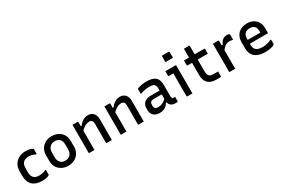

<svg xmlns="http://www.w3.org/2000/svg" viewBox="94 -1948 4582 3126"><g transform="rotate(-30 2385.0 -385.0)"><path d="M307 -545Q345 -545 373.5 -539.5Q402 -534 419.5 -526.5Q437 -519 443 -513Q446 -510 446.5 -508Q447 -506 447 -502Q447 -481 447 -459Q447 -437 447 -415H430Q406 -428 376 -436.5Q346 -445 306 -445Q265 -445 235 -429.5Q205 -414 189 -382Q173 -350 173 -302V-226Q173 -191 182 -165Q191 -139 209 -122Q226 -105 250.5 -97Q275 -89 306 -89Q334 -89 355.5 -92.5Q377 -96 395.5 -102Q414 -108 430 -116H447Q447 -94 447 -72Q447 -50 447 -28Q447 -26 446.5 -24Q446 -22 444 -20Q438 -14 420.5 -6.5Q403 1 374.5 6Q346 11 307 11Q249 11 204 -4Q159 -19 127.5 -49Q96 -79 80 -122.5Q64 -166 64 -221V-305Q64 -380 95.5 -433.5Q127 -487 181.5 -516Q236 -545 307 -545Z M800 -545Q852 -545 895 -528.5Q938 -512 969 -482.5Q1000 -453 1016.5 -412.5Q1033 -372 1033 -323V-215Q1033 -148 1003 -97Q973 -46 920 -17.5Q867 11 800 11Q748 11 705 -5.5Q662 -22 631 -51.5Q600 -81 583.5 -121.5Q567 -162 567 -211V-319Q567 -386 597 -437Q627 -488 680 -516.5Q733 -545 800 -545ZM804 -448Q762 -448 733 -431Q704 -414 688.5 -384Q673 -354 673 -315V-218Q673 -187 682.5 -162Q692 -137 709 -119Q724 -104 746.5 -95Q769 -86 796 -86Q838 -86 867.5 -103.5Q897 -121 912 -151Q927 -181 927 -219V-316Q927 -349 918.5 -374Q910 -399 893 -416Q877 -432 854.5 -440Q832 -448 804 -448Z M1620 0Q1595 0 1573 0Q1551 0 1525 0Q1522 0 1519.5 -1.5Q1517 -3 1515.5 -5Q1514 -7 1514 -11Q1514 -71 1514 -131.5Q1514 -192 1514 -252Q1514 -312 1514 -372Q1514 -408 1497 -425.5Q1480 -443 1447 -443Q1428 -443 1406.5 -437Q1385 -431 1363.5 -418.5Q1342 -406 1320.5 -387.5Q1299 -369 1278 -343V-446H1310Q1332 -476 1358 -498Q1384 -520 1414.5 -532.5Q1445 -545 1480 -545Q1513 -545 1539 -534.5Q1565 -524 1583 -503.5Q1601 -483 1610.5 -455Q1620 -427 1620 -394Q1620 -346 1620 -297Q1620 -248 1620 -199.5Q1620 -151 1620 -102Q1620 -76 1620 -50.5Q1620 -25 1620 0ZM1294 0Q1277 0 1262 0Q1247 0 1231 0Q1215 0 1199 0Q1196 0 1194 -0.5Q1192 -1 1190.5 -2.5Q1189 -4 1188.5 -6Q1188 -8 1188 -11Q1188 -64 1188 -117.5Q1188 -171 1188 -223.5Q1188 -276 1188 -329Q1188 -382 1188 -435Q1188 -466 1188 -491.5Q1188 -517 1188 -534Q1206 -534 1222 -534Q1238 -534 1253 -534Q1268 -534 1283 -534Q1287 -534 1289 -532.5Q1291 -531 1292.5 -529Q1294 -527 1294 -523Q1294 -436 1294 -349Q1294 -262 1294 -174.5Q1294 -87 1294 0Z M2220 0Q2195 0 2173 0Q2151 0 2125 0Q2122 0 2119.5 -1.5Q2117 -3 2115.5 -5Q2114 -7 2114 -11Q2114 -71 2114 -131.5Q2114 -192 2114 -252Q2114 -312 2114 -372Q2114 -408 2097 -425.5Q2080 -443 2047 -443Q2028 -443 2006.5 -437Q1985 -431 1963.5 -418.5Q1942 -406 1920.5 -387.5Q1899 -369 1878 -343V-446H1910Q1932 -476 1958 -498Q1984 -520 2014.5 -532.5Q2045 -545 2080 -545Q2113 -545 2139 -534.5Q2165 -524 2183 -503.5Q2201 -483 2210.5 -455Q2220 -427 2220 -394Q2220 -346 2220 -297Q2220 -248 2220 -199.5Q2220 -151 2220 -102Q2220 -76 2220 -50.5Q2220 -25 2220 0ZM1894 0Q1877 0 1862 0Q1847 0 1831 0Q1815 0 1799 0Q1796 0 1794 -0.5Q1792 -1 1790.5 -2.5Q1789 -4 1788.5 -6Q1788 -8 1788 -11Q1788 -64 1788 -117.5Q1788 -171 1788 -223.5Q1788 -276 1788 -329Q1788 -382 1788 -435Q1788 -466 1788 -491.5Q1788 -517 1788 -534Q1806 -534 1822 -534Q1838 -534 1853 -534Q1868 -534 1883 -534Q1887 -534 1889 -532.5Q1891 -531 1892.5 -529Q1894 -527 1894 -523Q1894 -436 1894 -349Q1894 -262 1894 -174.5Q1894 -87 1894 0Z M2801 -348Q2801 -321 2801 -294.5Q2801 -268 2801 -240.5Q2801 -213 2801 -186Q2801 -159 2801 -134Q2801 -122 2803.5 -114Q2806 -106 2810 -101Q2815 -97 2821.5 -95Q2828 -93 2837 -93Q2839 -93 2841.5 -93Q2844 -93 2847 -93H2863Q2863 -72 2863 -52Q2863 -32 2863 -11Q2863 -6 2860 -3Q2857 0 2852 0Q2847 0 2833.5 0Q2820 0 2810 0Q2784 0 2763.5 -7.5Q2743 -15 2727.5 -30Q2712 -45 2703.5 -66.5Q2695 -88 2695 -116Q2695 -150 2695 -185.5Q2695 -221 2695 -255Q2695 -271 2695 -287Q2695 -303 2695 -319Q2695 -335 2695 -351Q2695 -387 2684 -407.5Q2673 -428 2648 -436.5Q2623 -445 2579 -445Q2550 -445 2523.5 -442Q2497 -439 2471.5 -433Q2446 -427 2420 -418H2403Q2403 -439 2403 -460Q2403 -481 2403 -501Q2403 -505 2404 -507Q2405 -509 2406 -510Q2412 -516 2438 -524Q2464 -532 2501.5 -538Q2539 -544 2579 -544Q2637 -544 2679 -533Q2721 -522 2748 -498.5Q2775 -475 2788 -438Q2801 -401 2801 -348ZM2471 -145Q2471 -116 2488 -100.5Q2505 -85 2539 -85Q2571 -85 2599.5 -93Q2628 -101 2656 -120Q2684 -139 2714 -172V-85H2684Q2669 -55 2644.5 -33.5Q2620 -12 2588 -1Q2556 10 2517 10Q2470 10 2436 -7.5Q2402 -25 2383.5 -57Q2365 -89 2365 -133V-166Q2365 -199 2376 -225Q2387 -251 2407.5 -269.5Q2428 -288 2457 -298Q2486 -308 2522 -308Q2557 -308 2590 -308Q2623 -308 2654.5 -308Q2686 -308 2717 -308Q2725 -308 2729.5 -296Q2734 -284 2735 -267.5Q2736 -251 2736 -237Q2700 -237 2669 -237Q2638 -237 2606.5 -237Q2575 -237 2539 -237Q2521 -237 2508.5 -233Q2496 -229 2487 -220Q2480 -212 2475.5 -201.5Q2471 -191 2471 -177Z M3029 -11Q3029 -45 3029 -87.5Q3029 -130 3029 -177Q3029 -224 3029 -271Q3029 -318 3029 -361Q3029 -404 3029 -438H3018Q3010 -438 3001 -438Q2992 -438 2982.5 -438Q2973 -438 2964 -438Q2955 -438 2946 -438Q2941 -438 2938 -441Q2935 -444 2935 -449Q2935 -470 2935 -491.5Q2935 -513 2935 -534Q2952 -534 2971.5 -534Q2991 -534 3012 -534Q3033 -534 3053.5 -534Q3074 -534 3092.5 -534Q3111 -534 3124 -534Q3128 -534 3130 -532.5Q3132 -531 3133.5 -528.5Q3135 -526 3135 -523Q3135 -473 3135 -418.5Q3135 -364 3135 -308Q3135 -252 3135 -198Q3135 -144 3135 -94Q3135 -79 3135 -63Q3135 -47 3135 -31.5Q3135 -16 3135 0Q3110 0 3088 0Q3066 0 3040 0Q3036 0 3032.5 -3Q3029 -6 3029 -11ZM3009 -781Q3025 -781 3041.5 -781Q3058 -781 3074.5 -781Q3091 -781 3107.5 -781Q3124 -781 3140 -781Q3145 -781 3148 -778Q3151 -775 3151 -770V-661Q3135 -661 3118.5 -661Q3102 -661 3085.5 -661Q3069 -661 3052.5 -661Q3036 -661 3020 -661Q3015 -661 3012 -664Q3009 -667 3009 -672Z M3284 -534H3664Q3670 -534 3673 -531Q3676 -528 3676 -523Q3676 -507 3676 -493Q3676 -479 3676 -465Q3676 -451 3676 -435H3296Q3294 -435 3291.5 -436Q3289 -437 3287.5 -438.5Q3286 -440 3285 -442Q3284 -444 3284 -446Q3284 -462 3284 -476Q3284 -490 3284 -504Q3284 -518 3284 -534ZM3676 -101Q3676 -78 3676 -55.5Q3676 -33 3676 -11Q3676 -6 3673 -3Q3670 0 3665 0Q3655 0 3645.5 0Q3636 0 3626 0Q3616 0 3606.5 0Q3597 0 3587 0Q3537 0 3498.5 -12Q3460 -24 3433.5 -49Q3407 -74 3393 -113Q3379 -152 3379 -206Q3379 -255 3379 -304Q3379 -353 3379 -401.5Q3379 -450 3379 -499Q3379 -548 3379 -597Q3379 -623 3379 -648.5Q3379 -674 3379 -700Q3403 -700 3427 -700Q3451 -700 3474 -700Q3477 -700 3479.5 -698.5Q3482 -697 3483.5 -694.5Q3485 -692 3485 -689Q3485 -630 3485 -571Q3485 -512 3485 -452.5Q3485 -393 3485 -334Q3485 -275 3485 -216Q3485 -182 3492 -159.5Q3499 -137 3513 -123Q3526 -111 3545 -106Q3564 -101 3591 -101Q3603 -101 3615 -101Q3627 -101 3639 -101Q3651 -101 3663 -101Z M3922 -439H3957Q3975 -476 3994.5 -499.5Q4014 -523 4038.5 -533.5Q4063 -544 4093 -544Q4110 -544 4121.5 -541.5Q4133 -539 4139 -535Q4144 -533 4145 -529.5Q4146 -526 4146 -521Q4146 -509 4146 -497.5Q4146 -486 4146 -474.5Q4146 -463 4146 -451Q4146 -439 4146 -428H4130Q4120 -431 4107.5 -433Q4095 -435 4079 -435Q4047 -435 4021.5 -423Q3996 -411 3972 -387Q3948 -363 3922 -325ZM3939 0Q3923 0 3906 0Q3889 0 3872.5 0Q3856 0 3839 0Q3836 0 3834 -0.5Q3832 -1 3830.5 -2.5Q3829 -4 3828.5 -6Q3828 -8 3828 -11Q3828 -37 3828 -75Q3828 -113 3828 -158Q3828 -203 3828 -251Q3828 -299 3828 -346Q3828 -393 3828 -435Q3828 -466 3828 -491.5Q3828 -517 3828 -534Q3846 -534 3863.5 -534Q3881 -534 3897 -534Q3913 -534 3928 -534Q3932 -534 3934 -532.5Q3936 -531 3937.5 -529Q3939 -527 3939 -523Q3939 -490 3939 -444Q3939 -398 3939 -343Q3939 -288 3939 -228.5Q3939 -169 3939 -110.5Q3939 -52 3939 0Z M4472 -545Q4535 -545 4584.5 -519.5Q4634 -494 4663 -444.5Q4692 -395 4692 -321V-244Q4692 -241 4690.5 -238.5Q4689 -236 4687 -235Q4685 -234 4681 -234H4431Q4415 -234 4398 -234Q4381 -234 4364 -234H4330L4321 -305H4588Q4588 -310 4588 -314.5Q4588 -319 4588 -323Q4588 -359 4580.5 -385Q4573 -411 4556 -426Q4542 -441 4521 -447.5Q4500 -454 4472 -454Q4413 -454 4381.5 -423Q4350 -392 4350 -321V-211Q4350 -191 4353.5 -174Q4357 -157 4363.5 -143Q4370 -129 4381 -119Q4400 -100 4430 -91Q4460 -82 4501 -82Q4537 -82 4564.5 -86.5Q4592 -91 4617 -99Q4642 -107 4665 -119H4682Q4682 -98 4682 -77.5Q4682 -57 4682 -37Q4682 -35 4681 -33Q4680 -31 4678 -29Q4667 -18 4640 -9Q4613 0 4576 5.5Q4539 11 4500 11Q4437 11 4388.5 -4Q4340 -19 4308 -47.5Q4276 -76 4260 -117Q4244 -158 4244 -211V-319Q4244 -374 4261 -416.5Q4278 -459 4309 -487.5Q4340 -516 4382 -530.5Q4424 -545 4472 -545Z"/></g></svg>

Font: Recursive Medium
Style: Regular
Weight: 500
Version: Version 1.085